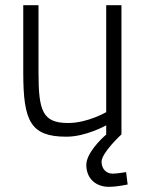

<svg xmlns="http://www.w3.org/2000/svg" viewBox="-20 -520 565 743"><path d="M391 -86C391 -86 319 -44 244 -44C144 -44 129 -91 129 -241V-500H70V-239C70 -51 98 9 237 9C313 9 391 -35 391 -35V0H392C370 18 314 74 314 118C314 171 351 203 401 203C433 203 474 194 474 194L468 146C468 146 432 152 416 152C390 152 373 132 373 106C373 71 450 0 450 0V-500H391Z"/></svg>

Font: RazerF5 Light
Style: Regular
Weight: 300
Foundry: Razer Inc.
Version: Version 2